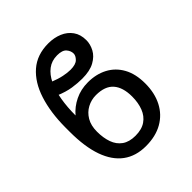

<svg xmlns="http://www.w3.org/2000/svg" viewBox="-209 -896 1042 1042"><g transform="rotate(-45 311.5 -375.0)"><path d="M333.5 -458.5Q396 -458.5 444.8 -432.9Q493.7 -407.2 521.5 -357.2Q549.3 -307.1 549.3 -233.9Q549.3 -160.6 521 -105.7Q492.7 -50.8 439.5 -20.5Q386.2 9.8 311.5 9.8Q234.4 9.8 181.4 -29.3Q128.4 -68.4 101.1 -145.5Q73.7 -222.7 73.7 -337.4V-373Q74.2 -486.3 102.3 -573.7Q130.4 -661.1 187 -710.4Q243.7 -759.8 330.6 -759.8Q375 -759.8 410.9 -744.6Q446.8 -729.5 468 -699.7Q489.3 -669.9 489.3 -626Q489.3 -594.7 473.1 -564.2Q457 -533.7 420.9 -513.7Q384.8 -493.7 325.7 -493.7Q292.5 -493.7 252.7 -499.5Q212.9 -505.4 163.1 -526.4L193.4 -600.6Q232.4 -585 262.7 -578.9Q293 -572.8 314.9 -572.8Q355.5 -572.8 372.3 -589.8Q389.2 -606.9 389.2 -623.5Q389.2 -644 373.8 -662.1Q358.4 -680.2 318.8 -680.2Q276.9 -680.2 246.6 -657.2Q216.3 -634.3 196.8 -593Q177.2 -551.8 168 -496.8Q158.7 -441.9 158.7 -378.4Q189 -414.6 233.9 -436.5Q278.8 -458.5 333.5 -458.5ZM314.9 -378.4Q279.3 -378.4 248 -361.8Q216.8 -345.2 197.8 -313.2Q178.7 -281.2 178.7 -233.9Q178.7 -186 191.9 -148.9Q205.1 -111.8 234.4 -91.1Q263.7 -70.3 311 -70.3Q359.4 -70.3 389.6 -91.1Q419.9 -111.8 434.3 -148.9Q448.7 -186 448.7 -233.9Q448.7 -304.2 416.3 -341.3Q383.8 -378.4 314.9 -378.4Z"/></g></svg>

Font: Inter 20pt
Style: Regular
Weight: 400
Version: Version 4.001;git-66647c0bb